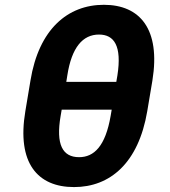

<svg xmlns="http://www.w3.org/2000/svg" viewBox="-20 -754 695 784"><path d="M581.3 -300.1 602.3 -425.1C636.4 -635.7 551.1 -734.4 404.1 -734.4C256.4 -734.4 138.5 -634.6 104.4 -425.1L83.5 -300.1C47.9 -88.1 133.5 9.9 282.3 9.9C429.3 9.9 545.5 -88.1 581.3 -300.1ZM227.6 -280.9 231.9 -306.1H436.1L431.8 -280.9C410.5 -157 364 -112.2 302.9 -112.2C235.4 -112.2 207.4 -163.7 227.6 -280.9ZM250.7 -419.7 255 -446.7C272.7 -560.4 317.8 -612.9 384.2 -612.9C446.4 -612.9 478 -566.4 459.5 -446.7L454.9 -419.7Z"/></svg>

Font: Margiela Sans
Style: Bold Italic
Weight: 700
Italic angle: -9.39999°
Designer: Stefan Endress, Andreas Faust
Version: Version 1.100;FEAKit 1.0